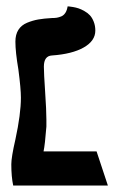

<svg xmlns="http://www.w3.org/2000/svg" viewBox="-20 -576 366 596"><path d="M44.9 -272.9Q44.9 -300.3 37.1 -359.9Q27.8 -414.6 27.8 -446.8Q27.8 -468.8 37.1 -483.4Q46.4 -498 64.2 -505.4Q82 -512.7 99.1 -515.6Q116.2 -518.6 141.1 -520Q149.9 -520 156.2 -521Q162.6 -522 170.2 -525.1Q177.7 -528.3 182.9 -536.1Q188 -543.9 189.9 -556.2Q191.9 -556.2 194.8 -555.9Q197.8 -555.7 206.8 -554.2Q215.8 -552.7 223.9 -550Q231.9 -547.4 241.9 -541.7Q252 -536.1 259 -528.6Q266.1 -521 271 -508.5Q275.9 -496.1 275.9 -481Q275.9 -449.2 240 -428.7Q204.1 -408.2 141.1 -403.8Q116.2 -402.3 116.2 -369.1Q116.2 -348.6 120.1 -291Q124 -233.4 124 -205.1V-183.1Q119.6 -126.5 115.2 -106H279.8L314.9 0H21Q15.1 -27.3 15.1 -65.9Q15.1 -87.9 27.8 -143.1Q44.9 -222.2 44.9 -272.9Z"/></svg>

Font: Linux Libertine G
Style: Bold
Weight: 700
Designer: Philipp H. Poll
Foundry: Philipp H. Poll
Version: Version 5.0.3